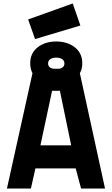

<svg xmlns="http://www.w3.org/2000/svg" viewBox="-20 -1086 645 1106"><path d="M454 -721Q454 -689 440 -664L585 0H447L416 -116H184L158 0H20L167 -664Q154 -690 154 -721Q154 -780 197 -813.5Q240 -847 304 -847Q368 -847 411 -813.5Q454 -780 454 -721ZM280 -563 213 -249H390L325 -563ZM142 -974 399 -1066 443 -939 182 -861ZM257 -721Q257 -696 286 -690H322Q351 -696 351 -721Q351 -736 338.5 -745Q326 -754 304 -754Q282 -754 269.5 -745Q257 -736 257 -721Z"/></svg>

Font: TitilliumText22L Xb
Style: Bold
Weight: 400
Designer: Campivisivi
Foundry: Campivisivi
Version: 1.000